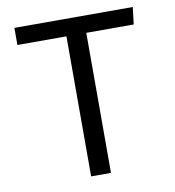

<svg xmlns="http://www.w3.org/2000/svg" viewBox="-78 -759 757 829"><g transform="rotate(-10 300.0 -344.5)"><path d="M342 0H255V-614H40V-689H559L550 -614H342Z"/></g></svg>

Font: Fira Mono
Style: Regular
Weight: 400
Designer: Carrois Corporate & Edenspiekermann AG
Foundry: Carrois Corporate GbR & Edenspiekermann AG
Version: Version 3.206